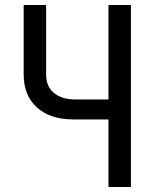

<svg xmlns="http://www.w3.org/2000/svg" viewBox="-20 -750 640 770"><path d="M415 0V-271H275Q181 -271 128 -319Q75 -367 75 -451V-730H165V-451Q165 -403 196.5 -377Q228 -351 285 -351H415V-730H505V0Z"/></svg>

Font: JetBrains Mono
Style: Regular
Weight: 400
Monospace: yes
Designer: Philipp Nurullin, Konstantin Bulenkov
Foundry: JetBrains
Version: Version 2.305